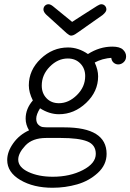

<svg xmlns="http://www.w3.org/2000/svg" viewBox="-20 -659 615 906"><path d="M209 -639Q218 -639 230 -629.5Q242 -620 320 -556H321Q326 -559 334 -564.5Q342 -570 370.5 -588Q399 -606 438 -631Q451 -639 458 -639Q468 -639 475 -632Q482 -625 482 -614Q482 -603 464 -588Q433 -566 390 -536Q344 -503 334 -497Q324 -491 317 -491H315Q308 -491 295 -502Q282 -513 198 -590Q185 -603 185 -614Q185 -625 192 -632Q199 -639 209 -639ZM14 96Q14 57 42.5 17Q71 -23 117 -44Q101 -71 101 -99Q101 -146 135 -185Q116 -223 116 -256Q116 -328 172 -381.5Q228 -435 301 -435Q350 -435 395 -404Q450 -439 510 -439Q545 -439 560 -425Q575 -411 575 -393Q575 -376 563.5 -365.5Q552 -355 538 -355Q526 -355 516.5 -363Q507 -371 505 -386L487 -384L464 -379L444 -372L427 -364Q443 -329 443 -299Q443 -227 386.5 -173.5Q330 -120 258 -120Q213 -120 169 -148Q151 -119 151 -99Q151 -80 161 -70.5Q171 -61 181.5 -59.5Q192 -58 212 -58H283Q483 -58 483 67Q483 119 441.5 157Q400 195 344 211Q288 227 228 227Q138 227 76 190.5Q14 154 14 96ZM66 94Q66 130 114 152.5Q162 175 229 175Q310 175 371 143.5Q432 112 432 67Q432 24 391.5 8Q351 -8 267 -8H198Q133 -8 99.5 28Q66 64 66 94ZM177 -255Q177 -219 199.5 -195.5Q222 -172 258 -172Q304 -172 343 -210.5Q382 -249 382 -300Q382 -336 359 -359.5Q336 -383 300 -383Q253 -383 215 -344.5Q177 -306 177 -255Z"/></svg>

Font: CMU Typewriter Text
Style: LightOblique
Weight: 200
Italic angle: -9.46001°
Version: Version 0.7.0